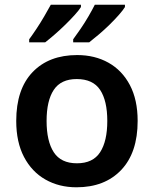

<svg xmlns="http://www.w3.org/2000/svg" viewBox="-20 -786 654 816"><path d="M565 -272Q565 -137 495 -63.5Q425 10 305 10Q231 10 173 -23Q115 -56 82 -119Q49 -182 49 -272Q49 -407 118.5 -479.5Q188 -552 308 -552Q383 -552 441 -519.5Q499 -487 532 -424.5Q565 -362 565 -272ZM178 -272Q178 -186 208.5 -139Q239 -92 307 -92Q375 -92 405.5 -139Q436 -186 436 -272Q436 -358 405.5 -404Q375 -450 306 -450Q239 -450 208.5 -404Q178 -358 178 -272ZM511 -756Q503 -743 485.5 -723Q468 -703 445.5 -681Q423 -659 400 -639.5Q377 -620 359 -606H291V-619Q305 -638 322.5 -663.5Q340 -689 356 -716.5Q372 -744 383 -766H511ZM324 -756Q316 -743 298 -723Q280 -703 257.5 -681Q235 -659 212.5 -639.5Q190 -620 172 -606H104V-619Q118 -638 135 -663.5Q152 -689 168 -716.5Q184 -744 196 -766H324Z"/></svg>

Font: Noto Sans Gurmukhi UI SemiBold
Style: Regular
Weight: 600
Designer: Jelle Bosma - Monotype Design Team
Foundry: Monotype Imaging Inc.
Version: Version 2.004; ttfautohint (v1.8.4.7-5d5b)